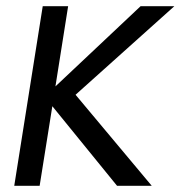

<svg xmlns="http://www.w3.org/2000/svg" viewBox="-20 -600 583 620"><path d="M26 0H108L149 -257L358 0H470L224 -294L543 -580H434L159 -321L200 -580H118Z"/></svg>

Font: Charger Sport
Style: SeBdNrwObl
Weight: 600
Designer: Jasper
Foundry: Cannot Into Space Fonts
Version: Version 1.1